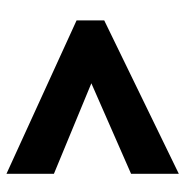

<svg xmlns="http://www.w3.org/2000/svg" viewBox="-10 -653 563 583"><g transform="rotate(90 271.5 -361.5)"><path d="M507.8 -99.6 42 -312.5V-396.5L507.8 -623V-478L232.9 -357.4L507.8 -243.7Z"/></g></svg>

Font: Open Sans SemiCondensed ExtraBold
Style: Italic
Weight: 800
Width: 4
Italic angle: -12°
Designer: Monotype Design Team
Foundry: Monotype Imaging Inc.
Version: Version 3.003